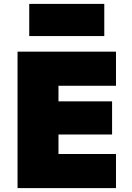

<svg xmlns="http://www.w3.org/2000/svg" viewBox="-20 -965 675 985"><path d="M130 -780V-945H515V-780ZM70 -700H575V-525H280V-445H555V-275H280V-175H575V0H70Z"/></svg>

Font: Jost* Black
Style: Regular
Weight: 900
Version: Version 3.7